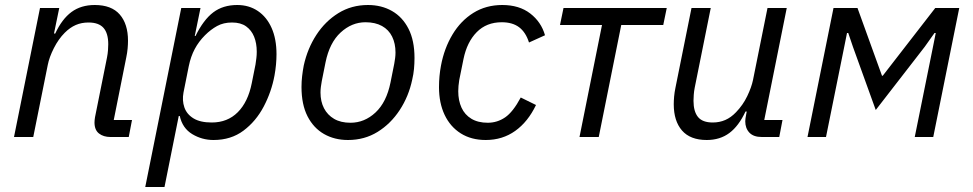

<svg xmlns="http://www.w3.org/2000/svg" viewBox="-20 -548 3893 768"><path d="M113 0H36L140 -516H217L196 -414H201Q228 -472 266 -500Q304 -528 359 -528Q426 -528 459 -490Q492 -452 492 -385Q492 -371 490.5 -354Q489 -337 485 -318L435 -68H508L495 0H422Q394 0 376 -14Q358 -28 358 -58Q358 -63 358.5 -67.5Q359 -72 360 -79L408 -318Q411 -333 412 -347.5Q413 -362 413 -371Q413 -415 394 -436.5Q375 -458 334 -458Q306 -458 283 -448Q260 -438 239 -417Q214 -392 195.5 -355.5Q177 -319 171 -288Z M561 200 705 -516H782L759 -404H762Q794 -469 833 -498.5Q872 -528 929 -528Q976 -528 1011.5 -504Q1047 -480 1066.5 -436Q1086 -392 1086 -331Q1086 -311 1084 -289.5Q1082 -268 1078 -246Q1066 -181 1035 -122Q1004 -63 954 -25.5Q904 12 834 12Q788 12 749 -11.5Q710 -35 699 -84H695L638 200ZM827 -58Q890 -58 931 -99Q972 -140 987 -215L1002 -290Q1004 -303 1005.5 -315.5Q1007 -328 1007 -341Q1007 -375 996.5 -401Q986 -427 964.5 -442.5Q943 -458 908 -458Q874 -458 848.5 -444Q823 -430 800 -407Q775 -382 759 -352Q743 -322 735 -283L714 -178Q708 -146 717.5 -118.5Q727 -91 754 -74.5Q781 -58 827 -58Z M1372 12Q1318 12 1276 -12Q1234 -36 1210 -83Q1186 -130 1186 -200Q1186 -222 1188.5 -243.5Q1191 -265 1195 -286Q1210 -354 1245.5 -408.5Q1281 -463 1333.5 -495.5Q1386 -528 1452 -528Q1506 -528 1548 -504Q1590 -480 1614 -433Q1638 -386 1638 -316Q1638 -294 1636 -272.5Q1634 -251 1629 -230Q1615 -163 1579 -108Q1543 -53 1490.5 -20.5Q1438 12 1372 12ZM1382 -57Q1438 -57 1482 -98Q1526 -139 1542 -218L1557 -293Q1559 -304 1560.5 -315.5Q1562 -327 1562 -338Q1562 -374 1548.5 -401.5Q1535 -429 1508 -444Q1481 -459 1442 -459Q1387 -459 1342.5 -418Q1298 -377 1282 -298L1267 -223Q1265 -212 1263.5 -200.5Q1262 -189 1262 -178Q1262 -142 1276 -115Q1290 -88 1316.5 -72.5Q1343 -57 1382 -57Z M1923 12Q1865 12 1823 -14.5Q1781 -41 1758.5 -88.5Q1736 -136 1736 -199Q1736 -222 1738 -243.5Q1740 -265 1744 -286Q1757 -355 1790 -410Q1823 -465 1873.5 -496.5Q1924 -528 1989 -528Q2057 -528 2101 -494Q2145 -460 2160 -407L2096 -378Q2083 -419 2056.5 -439Q2030 -459 1987 -459Q1926 -459 1887 -419.5Q1848 -380 1834 -312L1817 -228Q1815 -217 1814 -204.5Q1813 -192 1813 -183Q1813 -146 1826 -117.5Q1839 -89 1865.5 -73Q1892 -57 1931 -57Q1969 -57 2000.5 -78.5Q2032 -100 2063 -158L2124 -128Q2092 -61 2041 -24.5Q1990 12 1923 12Z M2298 0 2388 -448H2220L2234 -516H2647L2633 -448H2465L2375 0Z M2746 -516H2823L2759 -198Q2756 -183 2755 -168.5Q2754 -154 2754 -145Q2754 -102 2772 -80Q2790 -58 2831 -58Q2858 -58 2881 -68Q2904 -78 2924 -99Q2952 -128 2969 -163.5Q2986 -199 2992 -228L3050 -516H3127L3037 -68H3110L3097 0H3027Q2994 0 2977.5 -17.5Q2961 -35 2961 -63Q2961 -68 2962 -75Q2963 -82 2965 -92L2967 -102H2962Q2935 -44 2897.5 -16Q2860 12 2807 12Q2741 12 2708 -26Q2675 -64 2675 -131Q2675 -145 2676.5 -162Q2678 -179 2682 -198Z M3210 0 3314 -516H3410L3483 -314L3508 -245H3511L3566 -316L3721 -516H3817L3713 0H3639L3712 -361L3723 -416H3718L3679 -361L3483 -108L3392 -360L3373 -416H3368L3357 -361L3284 0Z"/></svg>

Font: IBM Plex Sans
Style: Italic
Weight: 400
Italic angle: -11.31°
Designer: Mike Abbink, Paul van der Laan, Pieter van Rosmalen
Foundry: Bold Monday
Version: Version 3.201